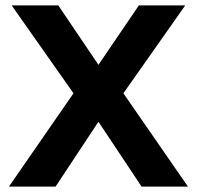

<svg xmlns="http://www.w3.org/2000/svg" viewBox="-20 -688 726 708"><path d="M13 0 251 -344 23 -668H195L343 -449L492 -668H663L435 -344L673 0H502L343 -239L185 0Z"/></svg>

Font: Gantari
Style: Bold
Weight: 700
Designer: Anugrah Pasau
Foundry: Lafontype
Version: Version 1.000; ttfautohint (v1.6)